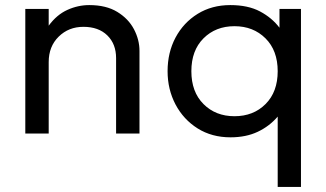

<svg xmlns="http://www.w3.org/2000/svg" viewBox="-20 -525 1283 755"><path d="M79.5 0V-490H171.5V-424Q203 -467 244.8 -486Q286.5 -505 331 -505Q397.5 -505 441.2 -478.2Q485 -451.5 506.8 -410Q528.5 -368.5 528.5 -325V0H436.5V-296.5Q436.5 -352 402 -385.8Q367.5 -419.5 308 -419.5Q250 -419.5 210.8 -381Q171.5 -342.5 171.5 -281V0Z M1072 210V-66.5Q1039.5 -28.5 993.5 -6.8Q947.5 15 886.5 15Q813 15 757.2 -20Q701.5 -55 670.2 -114.2Q639 -173.5 639 -245Q639 -318.5 670.2 -377.2Q701.5 -436 757.2 -470.5Q813 -505 885.5 -505Q955.5 -505 1002.5 -480Q1049.5 -455 1079 -416V-490H1163.5V210ZM902 -68Q976.5 -68 1024.2 -115.8Q1072 -163.5 1072 -245Q1072 -326.5 1024 -374.2Q976 -422 902 -422Q828 -422 780.2 -374.2Q732.5 -326.5 732.5 -245Q732.5 -163.5 780.2 -115.8Q828 -68 902 -68Z"/></svg>

Font: Geologica Light
Style: Regular
Weight: 300
Designer: Sindre Bremnes, Frode Helland
Foundry: Monokrom Skriftforlag AS
Version: Version 1.010; ttfautohint (v1.8.4.7-5d5b);gftools[0.9.28]